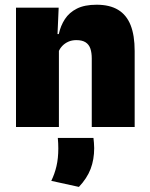

<svg xmlns="http://www.w3.org/2000/svg" viewBox="-20 -524 618 792"><path d="M358.5 0V-283Q358.5 -306.5 352.8 -323.5Q347 -340.5 333 -349.5Q319 -358.5 295 -358.5Q276.5 -358.5 262 -352Q247.5 -345.5 237.2 -334.8Q227 -324 221 -310.5L194 -383.5H222.5Q230 -418 247.8 -445.2Q265.5 -472.5 297.2 -488.5Q329 -504.5 378.5 -504.5Q432.5 -504.5 467.2 -483.5Q502 -462.5 518.8 -420.2Q535.5 -378 535.5 -313.5V0ZM46 0V-492.5H222L216.5 -366L223 -348V0ZM365.5 45Q366.5 54 367.5 65Q368.5 76 368.5 87Q368.5 134 353.8 172.8Q339 211.5 305.5 247L191.5 222Q205.5 193.5 213 161.2Q220.5 129 220.5 88.5Q220.5 77.5 220 67.2Q219.5 57 218.5 45Z"/></svg>

Font: Anek Latin Medium ExtraBold
Style: Regular
Weight: 800
Version: Version 1.003